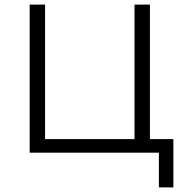

<svg xmlns="http://www.w3.org/2000/svg" viewBox="-20 -664 800 835"><path d="M734 -59V151H671V0H109V-644H176V-59H565V-644H632V-59Z"/></svg>

Font: Montserrat Ace
Style: Regular
Weight: 400
Designer: Julieta Ulanovsky
Foundry: Julieta Ulanovsky
Version: Version 1